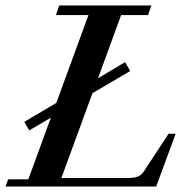

<svg xmlns="http://www.w3.org/2000/svg" viewBox="-27 -683 684 703"><path d="M-6.8 0 2.9 -26.4H76.7L159.2 -252L80.1 -205.6L62 -236.8L179.2 -306.2L296.9 -627.9H177.7L189.9 -663.1H527.3L515.1 -627.9H416.5L332 -396.5L431.2 -455.6L449.7 -422.9L311.5 -341.8L197.8 -31.2H440.4Q463.9 -31.2 477.3 -36.4Q490.7 -41.5 500 -55.7L590.3 -193.4H616.2L544.9 0Z"/></svg>

Font: Elstob 18pt SemiBold
Style: Italic
Weight: 600
Italic angle: -20°
Designer: Peter S. Baker
Version: Version 1.015